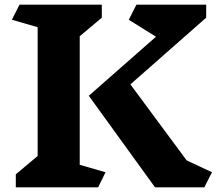

<svg xmlns="http://www.w3.org/2000/svg" viewBox="-20 -806 944 826"><path d="M434 -65 402 0H48V-56L142 -135V-689L31 -721L64 -786H418V-730L323 -650V-97ZM859 0H647L362 -394L651 -648L534 -721L567 -786H867V-730L541 -443L783 -116L892 -65Z"/></svg>

Font: Inknut Antiqua
Style: Bold
Weight: 700
Designer: Claus Eggers Sørensen
Foundry: Claus Eggers Sørensen
Version: Version 1.003; ttfautohint (v1.8.2) -l 8 -r 50 -G 200 -x 14 